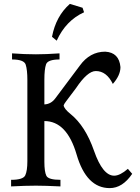

<svg xmlns="http://www.w3.org/2000/svg" viewBox="-20 -968 728 997"><path d="M549.8 8.8Q428.7 8.8 377.9 -165.3Q327.1 -339.4 210.4 -339.4V-127.9Q210.4 -76.7 220.7 -55.4Q231 -34.2 293.9 -34.2V0Q213.4 -3.9 166.5 -3.9Q111.8 -3.9 37.6 0V-34.2Q100.1 -34.2 111.1 -57.4Q122.1 -80.6 122.1 -130.9V-553.2Q122.1 -605 113.5 -632.1Q105 -659.2 42.5 -659.2V-690.9Q106.9 -686 166.5 -686Q218.8 -686 289.1 -690.9V-659.2Q227.5 -659.2 219 -633.5Q210.4 -607.9 210.4 -554.2V-425.8Q244.6 -427.2 266.6 -456.5L394.5 -627.4Q446.8 -699.7 526.4 -699.7Q598.6 -695.8 605.5 -619.6Q605.5 -577.1 565.9 -532.2Q533.2 -599.1 477.5 -599.1Q434.1 -599.1 375 -510.7L323.2 -441.9Q312.5 -427.7 310.5 -420.9Q312.5 -403.3 346.2 -376Q423.3 -314 468.3 -184.8Q513.2 -55.7 572.8 -55.7Q603 -55.7 644 -91.3L666.5 -65.4Q616.2 8.8 549.8 8.8ZM274.4 -756.8 250 -776.9Q270.5 -884.3 342.8 -947.8L408.7 -927.7L416.5 -904.3Q321.8 -861.3 274.4 -756.8Z"/></svg>

Font: Kelvinch
Style: Regular
Weight: 400
Designer: Paul James MIller
Foundry: High-Logic / Made with FontCreator
Version: Version 3.30 September 23, 2016